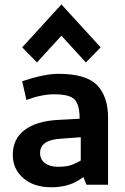

<svg xmlns="http://www.w3.org/2000/svg" viewBox="-20 -812 550 844"><path d="M36.2 0ZM77.5 -455 96.2 -372.5Q162.5 -397.5 218.8 -397.5Q285 -397.5 307.5 -375Q330 -352.5 330 -290L236.2 -285Q140 -280 88.1 -240.6Q36.2 -201.2 36.2 -131.2Q36.2 -68.8 82.5 -28.8Q128.8 11.2 206.2 11.2Q290 11.2 346.2 -33.8L360 0H455V-295Q455 -387.5 406.9 -437.5Q358.8 -487.5 237.5 -487.5Q175 -487.5 77.5 -455ZM236.2 -78.8Q198.8 -78.8 177.5 -95Q156.2 -111.2 156.2 -140Q156.2 -197.5 250 -202.5L335 -208.8V-106.2Q328.8 -102.5 312.5 -94.4Q296.2 -86.2 278.8 -82.5Q261.2 -78.8 236.2 -78.8ZM357.5 -537.5 422.5 -603.8 250 -792.5 77.5 -603.8 142.5 -537.5 250 -655Z"/></svg>

Font: Cambay
Style: Bold
Weight: 700
Designer: Pooja Saxena
Foundry: Pooja Saxena
Version: Version 1.096;PS 001.096;hotconv 1.0.70;makeotf.lib2.5.58329